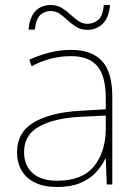

<svg xmlns="http://www.w3.org/2000/svg" viewBox="-20 -736 551 766"><path d="M264 -537Q346 -537 387 -492.5Q428 -448 428 -350V0H406L402 -103H400Q386 -73 361.5 -47Q337 -21 299.5 -5.5Q262 10 208 10Q155 10 119.5 -7.5Q84 -25 66 -56Q48 -87 48 -129Q48 -208 114.5 -247.5Q181 -287 299 -294L402 -300V-343Q402 -433 368 -472.5Q334 -512 264 -512Q224 -512 186.5 -503Q149 -494 106 -472L97 -498Q137 -516 178.5 -526.5Q220 -537 264 -537ZM301 -270Q199 -265 137.5 -232Q76 -199 76 -129Q76 -76 110 -45.5Q144 -15 208 -15Q308 -15 354.5 -72Q401 -129 402 -220V-275ZM94 -618Q96 -643 103 -661.5Q110 -680 121.5 -692Q133 -704 148.5 -710Q164 -716 183 -716Q208 -716 226.5 -704.5Q245 -693 260.5 -678.5Q276 -664 292.5 -652.5Q309 -641 329 -641Q351 -641 370.5 -655.5Q390 -670 394 -716H419Q415 -667 390.5 -642Q366 -617 328 -617Q303 -617 284.5 -628.5Q266 -640 250.5 -654.5Q235 -669 219 -680.5Q203 -692 181 -692Q161 -692 142.5 -677.5Q124 -663 119 -618Z"/></svg>

Font: Noto Sans Armenian Thin
Style: Regular
Weight: 250
Version: Version 2.007